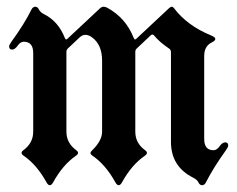

<svg xmlns="http://www.w3.org/2000/svg" viewBox="-20 -543 708 573"><path d="M7.3 -404.8Q7.3 -409.2 15.1 -419.9Q52.7 -471.7 73.7 -514.2Q78.1 -522.9 85.2 -522.9Q92.3 -522.9 96.2 -514.6Q100.1 -506.3 111.8 -500.5Q153.8 -479.5 173.3 -430.2Q175.3 -425.3 177.2 -425.3Q179.2 -425.3 181.2 -427.2L278.3 -518.1Q283.7 -522.9 289.3 -522.9Q294.9 -522.9 300.8 -519.5Q355.5 -489.3 378.9 -430.2Q380.9 -425.3 382.8 -425.3Q384.8 -425.3 386.7 -427.2L484.9 -519Q489.3 -522.9 492.7 -522.9Q496.1 -522.9 499 -519Q538.1 -466.8 609.4 -437.5Q622.6 -432.1 622.6 -426.8Q622.6 -421.4 611.3 -416Q589.4 -404.8 589.4 -376V-128.4Q589.4 -94.7 617.2 -94.7Q627 -94.7 635.3 -106.4Q643.6 -118.2 652.3 -118.2Q661.1 -118.2 661.1 -108.4Q661.1 -104 653.3 -93.3Q616.2 -41.5 594.7 1Q590.3 9.8 583.3 9.8Q576.2 9.8 572.3 1.5Q568.4 -6.8 556.6 -12.7Q490.2 -45.9 490.2 -119.6V-387.2Q490.2 -394 485.4 -397.5Q455.1 -418 439.5 -437.5Q437.5 -439.9 434.8 -439.9Q432.1 -439.9 429.7 -437.5L387.7 -397.9Q383.8 -394 383.8 -388.2V-149.9Q383.8 -115.7 413.1 -94.7Q418.5 -90.8 418.5 -86.7Q418.5 -82.5 412.1 -78.1Q373 -51.3 344.2 1Q339.4 9.8 334.2 9.8Q329.1 9.8 324.2 1Q295.4 -51.3 256.3 -78.1Q250 -82.5 250 -86.2Q250 -89.8 255.4 -94.7Q284.7 -123.5 284.7 -149.9V-361.8Q284.7 -410.2 253.9 -432.1Q244.1 -439 234.9 -439Q225.6 -439 217.8 -431.6L182.1 -397.9Q178.2 -394 178.2 -388.2V-149.9Q178.2 -116.2 207.5 -94.7Q212.9 -90.8 212.9 -86.7Q212.9 -82.5 206.5 -78.1Q167.5 -51.3 138.7 1Q133.8 9.8 128.7 9.8Q123.5 9.8 118.7 1Q89.8 -51.3 50.8 -78.1Q44.4 -82.5 44.4 -86.7Q44.4 -90.8 49.8 -94.7Q79.1 -116.2 79.1 -149.9V-384.8Q79.1 -418.5 50.8 -418.5Q41 -418.5 32.7 -406.7Q24.4 -395 15.9 -395Q7.3 -395 7.3 -404.8Z"/></svg>

Font: UnifrakturMaguntia
Style: Book
Weight: 400
Designer: j. 'mach' wust, Gerrit Ansmann, Georg Duffner, based on a font by Peter Wiegel, original typeface by Carl Albert Fahrenw
Version: Version 2017-03-19